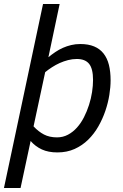

<svg xmlns="http://www.w3.org/2000/svg" viewBox="-34 -747 616 960"><path d="M68.8 192.9H-14.2L181.2 -727.1H264.2L208 -460.9Q224.6 -474.6 242.7 -486.8Q260.7 -499 280.5 -507.8Q300.3 -516.6 321.8 -521.7Q343.3 -526.9 367.2 -526.9Q407.7 -526.9 436.5 -514.9Q465.3 -502.9 483.6 -479.7Q502 -456.5 510.5 -422.9Q519 -389.2 519 -345.2Q519 -312 512.7 -272.2Q506.3 -232.4 492.7 -192.4Q479 -152.3 457.8 -115Q436.5 -77.6 407 -48.6Q377.4 -19.5 339.1 -2.2Q300.8 15.1 252.9 15.1Q207.5 15.1 175.3 0.2Q143.1 -14.6 119.1 -42ZM133.8 -115.2Q158.2 -88.9 185.8 -74.5Q213.4 -60.1 251 -60.1Q280.8 -60.1 305.9 -73.5Q331.1 -86.9 351.1 -109.4Q371.1 -131.8 386 -161.1Q400.9 -190.4 411.1 -222.4Q421.4 -254.4 426.3 -286.6Q431.2 -318.8 431.2 -347.2Q431.2 -403.3 411.6 -427.7Q392.1 -452.1 350.1 -452.1Q328.1 -452.1 306.4 -446.5Q284.7 -440.9 264.6 -431.9Q244.6 -422.9 226.1 -410.9Q207.5 -398.9 191.9 -386.2Z"/></svg>

Font: Clear Sans
Style: Italic
Weight: 400
Italic angle: -12°
Foundry: Intel Corporation
Version: Version 1.00